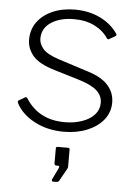

<svg xmlns="http://www.w3.org/2000/svg" viewBox="-55 -582 613 861"><g transform="rotate(5 252.0 -151.5)"><path d="M402 -423Q380 -457 340.5 -477Q301 -497 247 -497Q185 -497 144.5 -470.5Q104 -444 104 -397Q104 -374 122.5 -351.5Q141 -329 197 -311L331 -268Q392 -249 421 -216Q450 -183 450 -139Q450 -95 423 -61.5Q396 -28 349.5 -9Q303 10 245 10Q170 10 112 -21Q54 -52 29 -101Q28 -104 28 -107Q28 -110 31 -112L58 -128Q60 -130 63.5 -129.5Q67 -129 68 -127Q86 -98 111 -77Q136 -56 169.5 -44.5Q203 -33 245 -33Q288 -33 323.5 -45.5Q359 -58 379 -80.5Q399 -103 399 -133Q399 -166 373 -189Q347 -212 286 -230L183 -261Q108 -283 81 -316Q54 -349 54 -388Q54 -434 79 -468Q104 -502 148 -521Q192 -540 248 -540Q311 -540 361.5 -515.5Q412 -491 441 -448Q443 -445 442.5 -443Q442 -441 440 -438L412 -422Q410 -420 407 -420.5Q404 -421 402 -423ZM216 237Q213 237 211.5 234Q210 231 211 228L237 174Q239 169 238 166.5Q237 164 233 164H225Q216 164 216 154V89Q216 80 223 80H271Q278 80 278 87V164Q278 165 277.5 167.5Q277 170 277 171L244 230Q242 234 239 235.5Q236 237 229 237Z"/></g></svg>

Font: Libre Franklin ExtraLight
Style: Regular
Weight: 250
Designer: Pablo Impallari, Rodrigo Fuenzalida, Nhung Nguyen
Foundry: Impallari Type
Version: Version 3.000